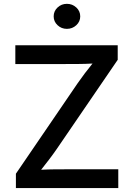

<svg xmlns="http://www.w3.org/2000/svg" viewBox="-20 -958 681 978"><path d="M61 0V-73.2L376 -534.7Q393.1 -559.6 412.1 -584.5Q431.2 -609.4 451.2 -634.3Q415.5 -632.3 379.4 -632.1Q343.3 -631.8 307.6 -631.8H58.1V-727.5H579.6V-653.3L269.5 -199.7Q251 -172.9 230.7 -146.2Q210.4 -119.6 189.5 -93.3Q225.6 -95.2 262 -95.5Q298.3 -95.7 335 -95.7H582.5V0ZM320.8 -811Q293 -811 273.2 -829.6Q253.4 -848.1 253.4 -874.5Q253.4 -901.4 273.2 -919.9Q293 -938.5 320.8 -938.5Q348.6 -938.5 368.7 -919.9Q388.7 -901.4 388.7 -874.5Q388.7 -848.1 368.7 -829.6Q348.6 -811 320.8 -811Z"/></svg>

Font: Inter Medium
Style: Regular
Weight: 500
Designer: Rasmus Andersson
Foundry: rsms
Version: Version 4.001;git-9221beed3